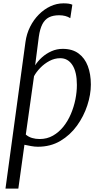

<svg xmlns="http://www.w3.org/2000/svg" viewBox="-20 -846 588 1120"><path d="M12 254 128.5 -600.5Q135 -648.5 155.5 -689.5Q176 -730.5 206.5 -761.2Q237 -792 273.8 -809.2Q310.5 -826.5 350 -826.5Q366.5 -826.5 379.5 -824.8Q392.5 -823 402 -818.5L390 -740Q377 -748.5 360.5 -752.8Q344 -757 325 -757Q289.5 -757 265.5 -744.8Q241.5 -732.5 227.2 -705Q213 -677.5 206.5 -632L185 -465Q201 -490 225.2 -511.8Q249.5 -533.5 280.2 -547.2Q311 -561 346 -561Q402 -561 438.2 -534.2Q474.5 -507.5 492.2 -460.8Q510 -414 510 -353Q510 -294.5 489.2 -231Q468.5 -167.5 429 -112.8Q389.5 -58 332.2 -24Q275 10 201 10Q182.5 10 161.8 6.2Q141 2.5 122.5 -1.5L87 254ZM211.5 -35Q254.5 -35 289 -54.8Q323.5 -74.5 349.8 -107.2Q376 -140 393.5 -181.2Q411 -222.5 419.8 -266.2Q428.5 -310 428.5 -350.5Q428.5 -426 402.5 -466.2Q376.5 -506.5 331.5 -506.5Q298.5 -506.5 268.5 -490.5Q238.5 -474.5 215 -450.2Q191.5 -426 178.5 -401.5L130.5 -61Q146 -47.5 166.8 -41.2Q187.5 -35 211.5 -35Z"/></svg>

Font: Merriweather 36pt Light
Style: Italic
Weight: 300
Italic angle: -7.8°
Version: Version 2.101